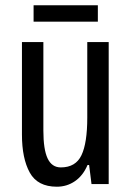

<svg xmlns="http://www.w3.org/2000/svg" viewBox="-20 -696 496 726"><path d="M391 -537V0H326L317 -72H311Q294 -32 263.5 -11Q233 10 195 10Q122 10 92.5 -43.5Q63 -97 63 -187V-537H144V-202Q144 -131 160 -97Q176 -63 210 -63Q266 -63 288 -109Q310 -155 310 -251V-537ZM350 -676V-614H107V-676Z"/></svg>

Font: Noto Sans Lao ExtraCondensed
Style: Regular
Weight: 400
Width: 2
Designer: Monotype Design Team
Foundry: Monotype Imaging Inc.
Version: Version 2.003; ttfautohint (v1.8.4.7-5d5b)